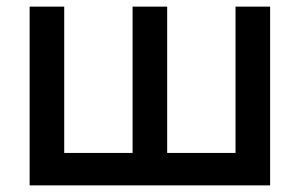

<svg xmlns="http://www.w3.org/2000/svg" viewBox="-20 -560 906 580"><path d="M69.5 0H796V-540H691.5V-98H485V-540H380.5V-98H174V-540H69.5Z"/></svg>

Font: Vela Sans SemBd
Style: Regular
Weight: 600
Designer: Principal design: Mikhail Sharanda - project Manrope.
Design modification: Ravid Balaliev
Foundry: Mikhail Sharanda
Version: Version 1.001